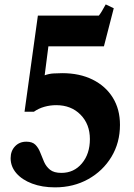

<svg xmlns="http://www.w3.org/2000/svg" viewBox="-20 -818 592 849"><path d="M223 10.5Q166.5 10.5 122 -6.2Q77.5 -23 52.2 -52.2Q27 -81.5 27 -118.5Q27 -150.5 46.5 -171Q66 -191.5 96.5 -191.5Q123.5 -191.5 137 -177.5Q150.5 -163.5 158.2 -143Q166 -122.5 175 -102Q184 -81.5 201.2 -67.5Q218.5 -53.5 251.5 -53.5Q307 -53.5 342.2 -95.5Q377.5 -137.5 377.5 -203Q377.5 -269 336 -311Q294.5 -353 228.5 -353Q202 -353 176.2 -345.8Q150.5 -338.5 130 -324H88.5L147.5 -749H417Q427 -760.5 447.5 -798.5L483 -781.5L439.5 -613H194L177.5 -485Q196.5 -492 216 -493.2Q235.5 -494.5 255 -494.5Q332 -494.5 389.5 -466Q447 -437.5 478.8 -386.2Q510.5 -335 510.5 -266Q510.5 -187 472.8 -124.5Q435 -62 370 -25.8Q305 10.5 223 10.5Z"/></svg>

Font: Libre Caslon Text
Style: Bold
Weight: 700
Designer: Pablo Impallari, Rodrigo Fuenzalida, Katja Schimmel
Foundry: Pablo Impallari, Rodrigo Fuenzalida
Version: Version 2.000